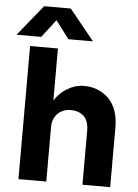

<svg xmlns="http://www.w3.org/2000/svg" viewBox="-89 -960 725 1006"><g transform="rotate(5 273.0 -457.0)"><path d="M101.8 -914.3 -29.2 -753H100.6L172.7 -846.8L243.6 -753H372.7L241.9 -914.3ZM383.3 -282.2V0H529.1V-313Q529.1 -411.6 477.6 -464.1Q426 -516.5 345.9 -516.5Q300.7 -516.5 257.3 -489.9Q213.8 -463.3 185.4 -413.8Q157.1 -364.3 157 -294.8L193 -289.2Q193 -317.2 205.4 -338.6Q217.7 -360.1 239.2 -372.3Q260.6 -384.5 287.7 -384.5Q331.4 -384.5 357.4 -360Q383.3 -335.5 383.3 -282.2ZM46.6 -700V0H193V-700Z"/></g></svg>

Font: Overused Grotesk Light
Style: Regular
Weight: 300
Designer: RandomMaerks
Version: Version 0.005